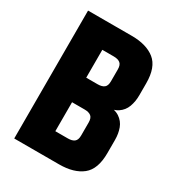

<svg xmlns="http://www.w3.org/2000/svg" viewBox="-168 -797 828 901"><g transform="rotate(30 246.5 -346.5)"><path d="M171 -355H340Q386 -355 411.5 -338Q437 -321 447.5 -293Q458 -265 458 -230V-159Q458 -72 413 -36Q368 0 288 0H137V-126H263Q286 -126 298 -135.5Q310 -145 310 -169V-240Q310 -264 298 -273.5Q286 -283 263 -283H171ZM45 -693H195V0H45ZM137 -693H282Q362 -693 407 -657Q452 -621 452 -534V-469Q452 -435 441.5 -406.5Q431 -378 405.5 -361Q380 -344 334 -344H171V-416H257Q280 -416 292 -425.5Q304 -435 304 -459V-524Q304 -548 292 -557.5Q280 -567 257 -567H137Z"/></g></svg>

Font: Khand Variable Light
Style: Regular
Weight: 300
Designer: Satya Rajpurohit
Foundry: Indian Type Foundry
Version: Version 3.000